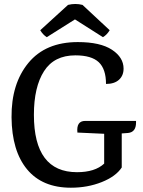

<svg xmlns="http://www.w3.org/2000/svg" viewBox="-20 -904 702 940"><path d="M397 -312H646Q646 -312 646 -304Q646 -257 607 -253L580 -251H576V-84Q547 -40 478 -12.5Q409 15 327 15Q187 15 112.5 -75Q38 -165 36.5 -329.5Q35 -494 119 -596Q203 -698 361 -698Q471 -698 528 -660.5Q585 -623 585 -568Q585 -534 562.5 -513.5Q540 -493 499 -493Q499 -566 463.5 -599.5Q428 -633 349 -633Q245 -633 195.5 -555.5Q146 -478 146 -342Q146 -61 357 -61Q445 -61 490 -103V-249L359 -255Q353 -312 397 -312ZM347 -809 209 -722Q190 -734 177 -756L313 -880Q349 -889 384 -880L517 -756Q503 -733 484 -722Z"/></svg>

Font: Karma SemiBold
Style: Regular
Weight: 600
Designer: Joana Correia
Foundry: Indian Type Foundry
Version: Version 1.202;PS 1.0;hotconv 1.0.78;makeotf.lib2.5.61930; tt